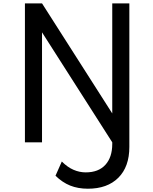

<svg xmlns="http://www.w3.org/2000/svg" viewBox="-20 -845 907 1140"><path d="M502 275.5Q443 275.5 396.5 256.8Q350 238 309.5 198.5L347 114Q381 148 416.5 163.2Q452 178.5 489 178.5Q565 178.5 605.8 133.5Q646.5 88.5 646.5 10V0L229.5 -653V0H128V-825H229.5L646.5 -171.5V-825H748V27.5Q748 145 682.8 210.2Q617.5 275.5 502 275.5Z"/></svg>

Font: Spartan Thin Medium
Style: Regular
Weight: 500
Version: Version 1.004